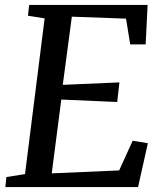

<svg xmlns="http://www.w3.org/2000/svg" viewBox="-20 -763 651 783"><path d="M582 -743 574 -582H511L494 -687L273 -695L236 -417L467 -427L458 -347L230 -357L191 -56L466 -68L521 -189L583 -179L543 0H2L6 -41L82 -53L162 -688L94 -699L99 -743Z"/></svg>

Font: Koeln Type Serif
Style: Italic
Weight: 400
Italic angle: -8°
Designer: Eben Sorkin
Foundry: Eben Sorkin
Version: Version 2.002